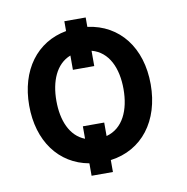

<svg xmlns="http://www.w3.org/2000/svg" viewBox="-75 -661 771 793"><g transform="rotate(-10 311.0 -265.0)"><path d="M335.6 -589.5H246.1V-548.3C120.7 -525.6 42.6 -419.7 42.6 -271.3C42.6 -122.9 120.7 -16 246.1 6.4V58.6H335.6V8.5C468.8 -8.9 552.2 -117.9 552.2 -271.3C552.2 -424.7 468.8 -532.7 335.6 -550.1ZM156.6 -271.3C156.6 -352.6 184.3 -421.9 246.1 -445.7V-385.7H335.6V-449.9C406.6 -431.1 438.2 -358.7 438.2 -271.3C438.2 -183.9 406.6 -111.2 335.6 -92.3V-148.8H246.1V-96.6C184.3 -120.4 156.6 -189.3 156.6 -271.3Z"/></g></svg>

Font: Magic Ui Pro Semi Bold
Style: Regular
Weight: 600
Designer: Stefan Endress, Andreas Faust
Version: Version 1.000;FEAKit 1.0